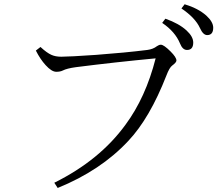

<svg xmlns="http://www.w3.org/2000/svg" viewBox="-20 -886 1040 915"><path d="M172.9 -662.1Q203.6 -633.8 225.1 -624.5Q244.6 -615.7 272 -615.7Q310.1 -615.7 438 -624.5Q576.7 -634.8 681.6 -647.9Q709.5 -651.4 728 -666Q737.8 -672.9 746.6 -672.9Q760.7 -672.9 793 -640.6Q820.8 -612.8 820.8 -597.7Q820.8 -588.4 800.8 -573.7Q787.6 -564.5 772.9 -525.9Q693.8 -323.2 591.8 -214.8Q460.4 -73.7 254.9 9.8L238.8 -15.1Q455.1 -122.6 577.6 -291Q674.3 -421.4 721.7 -607.9Q529.3 -589.8 341.8 -565.9Q298.8 -560.1 278.8 -549.8Q267.1 -543.9 248 -543.9Q226.1 -543.9 197.3 -575.7Q171.9 -603.5 150.9 -645ZM768.1 -796.9Q832.5 -774.4 869.1 -740.7Q900.9 -711.4 900.9 -683.1Q900.9 -647.9 871.1 -647.9Q850.1 -647.9 837.9 -678.7Q814.5 -735.4 752.9 -776.9ZM859.9 -865.7Q923.3 -846.7 962.9 -812Q996.1 -781.7 996.1 -753.9Q996.1 -718.8 967.3 -718.8Q947.8 -718.8 933.1 -752Q910.6 -801.3 844.7 -845.7Z"/></svg>

Font: I.Ming
Style: Regular
Weight: 400
Designer: Ichiten Fonts Project
Version: Version 6.11; Dec 27, 2019